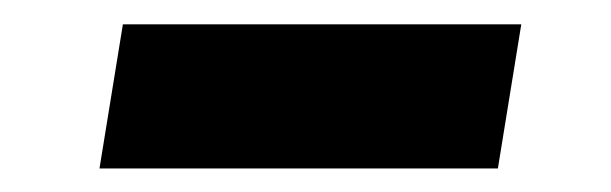

<svg xmlns="http://www.w3.org/2000/svg" viewBox="-20 -379 509 160"><path d="M414.4 -358.7 394.9 -238.6H62.9L82.4 -358.7Z"/></svg>

Font: Karasuma Gothic
Style: Bold Italic
Weight: 700
Italic angle: 9.39998°
Designer: Rasmus Andersson / Ryoko Nishizuka
Foundry: Genbu
Version: Version 1.00